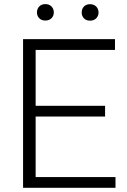

<svg xmlns="http://www.w3.org/2000/svg" viewBox="-20 -898 609 918"><path d="M532.2 -51.3V0H90.3V-710.9H529.8V-659.2H150.4V-392.1H482.4V-340.8H150.4V-51.3ZM156.7 -838.4Q156.7 -855.5 167.5 -866.9Q178.2 -878.4 196.8 -878.4Q215.3 -878.4 226.3 -866.9Q237.3 -855.5 237.3 -838.4Q237.3 -822.3 226.3 -811Q215.3 -799.8 196.8 -799.8Q178.2 -799.8 167.5 -811Q156.7 -822.3 156.7 -838.4ZM370.6 -837.9Q370.6 -855 381.1 -866.5Q391.6 -877.9 410.6 -877.9Q429.2 -877.9 440.2 -866.5Q451.2 -855 451.2 -837.9Q451.2 -821.8 440.2 -810.5Q429.2 -799.3 410.6 -799.3Q391.6 -799.3 381.1 -810.5Q370.6 -821.8 370.6 -837.9Z"/></svg>

Font: Vazirmatn FD ExtraLight
Style: Regular
Weight: 200
Designer: Saber Rastikerdar
Foundry: Saber Rastikerdar
Version: Version 33.003